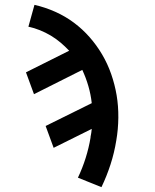

<svg xmlns="http://www.w3.org/2000/svg" viewBox="-20 -558 640 791"><path d="M398 213 301 174Q320 134 333 92.5Q346 51 353 9Q353 8 353 7.5Q353 7 353 6Q355 -2 356 -10.5Q357 -19 358 -27L201 51L168 -39L358 -133Q354 -169 344 -203.5Q334 -238 319 -270L120 -170L87 -260L265 -349Q248 -367 229 -383Q210 -399 189 -411.5Q168 -424 144.5 -433.5Q121 -443 97 -448L122 -538Q166 -528 207.5 -509.5Q249 -491 284.5 -464.5Q320 -438 349 -405Q378 -372 400.5 -334Q423 -296 438 -253Q453 -210 460.5 -165.5Q468 -121 467.5 -73Q467 -25 459 21Q451 71 435.5 119Q420 167 398 213Z"/></svg>

Font: Iosevka Slab SmBdExObl
Style: Regular
Weight: 600
Width: 7
Italic angle: -9°
Monospace: yes
Designer: Belleve Invis
Foundry: Belleve Invis
Version: Version 11.1.0; ttfautohint (v1.8.3)